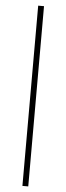

<svg xmlns="http://www.w3.org/2000/svg" viewBox="-64 -790 360 1040"><g transform="rotate(5 116.0 -270.0)"><path d="M100.1 220.2V-759.8H131.8V220.2Z"/></g></svg>

Font: Fin Serif Display
Style: Italic
Weight: 400
Designer: J. Blake Harris
Version: Version 1.006;FEAKit 1.0